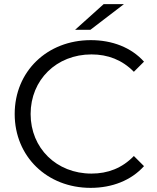

<svg xmlns="http://www.w3.org/2000/svg" viewBox="-20 -901 759 928"><path d="M418 7C522 7 614 -29 676 -98L627 -147C570 -88 501 -62 422 -62C253 -62 128 -185 128 -350C128 -515 253 -638 422 -638C501 -638 570 -612 627 -554L676 -603C614 -672 522 -707 419 -707C208 -707 51 -556 51 -350C51 -144 208 7 418 7ZM417 -757 579 -881H481L343 -757Z"/></svg>

Font: Montserrat-Alt1
Style: Regular
Weight: 400
Designer: Differentunic
Foundry: Differentunic
Version: Version 7.222